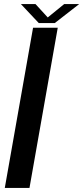

<svg xmlns="http://www.w3.org/2000/svg" viewBox="-20 -921 408 941"><path d="M3.5 0H124.5L263 -785H142ZM170 -808H248.5L368 -901H294.5L214 -835.5L154 -901H82.5Z"/></svg>

Font: Anybody Thin Medium
Style: Italic
Weight: 500
Italic angle: -10°
Version: Version 1.113;gftools[0.9.25]